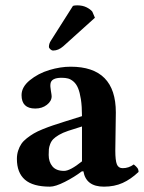

<svg xmlns="http://www.w3.org/2000/svg" viewBox="-20 -696 546 726"><path d="M255.9 -673.8Q261.7 -675.8 272 -675.8Q292 -675.8 306.9 -668.5Q321.8 -661.1 329.1 -651.9L338.9 -628.9L219.2 -521Q200.7 -504.9 181.2 -504.9Q175.3 -504.9 170.2 -509.8Q165 -514.6 165 -519Q165 -531.2 172.9 -543ZM295.4 -48.3 289.1 -47.9Q261.7 -26.9 225.6 -8.5Q189.5 9.8 168.9 9.8Q104.5 9.8 74.2 -16.6Q43.9 -43 43.9 -95.2Q43.9 -111.8 48.6 -126.2Q53.2 -140.6 60.8 -151.9Q68.4 -163.1 81.5 -173.3Q94.7 -183.6 107.9 -191.4Q121.1 -199.2 141.6 -207.5Q162.1 -215.8 179.7 -221.7L223.1 -235.8L290 -256.8Q290 -293.9 285.9 -320.6Q281.7 -347.2 275.1 -362.8Q268.6 -378.4 258.1 -387.5Q247.6 -396.5 237.3 -399.2Q227.1 -401.9 212.9 -401.9Q173.8 -401.9 170.9 -379.4Q169.4 -369.6 172.4 -353Q175.3 -336.4 175.3 -332Q175.3 -313.5 157.2 -299.6Q139.2 -285.6 113.3 -285.6Q61.5 -285.6 61.5 -336.4Q61.5 -367.2 93 -392.8Q124.5 -418.5 166.5 -431.2Q208.5 -443.8 247.1 -443.8Q418 -443.8 418 -271L416 -127Q416 -89.4 421.9 -74.7Q427.7 -60.1 443.8 -60.1Q466.8 -60.1 485.8 -74.2Q495.6 -66.4 499.8 -60.5Q503.9 -54.7 503.9 -45.9Q474.6 -18.1 443.6 -4.2Q412.6 9.8 373 9.8Q305.2 9.8 295.4 -48.3ZM290 -217.8 237.8 -201.2Q217.3 -194.3 203.1 -186Q189 -177.7 181.4 -169.9Q173.8 -162.1 169.7 -151.1Q165.5 -140.1 164.8 -131.8Q164.1 -123.5 164.1 -109.9Q164.1 -84 178.2 -66.9Q192.4 -49.8 222.2 -49.8Q245.1 -49.8 290 -85.9Z"/></svg>

Font: Linux Libertine G
Style: Bold
Weight: 700
Designer: Philipp H. Poll
Foundry: Philipp H. Poll
Version: Version 5.0.3